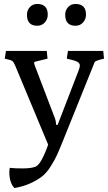

<svg xmlns="http://www.w3.org/2000/svg" viewBox="-20 -730 545 969"><path d="M29 117Q53 120 93 120Q138 120 160 111Q188 99 223 0L57 -398Q49 -417 42.5 -422Q36 -427 4 -434L10 -473H216L220 -434L159 -419Q152 -418 152 -411Q152 -410 156 -398L258 -131Q263 -117 263 -100H271L377 -375Q383 -391 383 -399Q383 -412 368.5 -419Q354 -426 317 -434L323 -473H501L505 -434Q461 -424 458 -417L300 -25Q280 25 268 51.5Q256 78 235 111Q214 144 191 161.5Q168 179 133.5 195Q99 211 53 219Q27 193 27 137Q27 131 29 117ZM361 -600Q309 -600 309 -656Q309 -678 323.5 -694Q338 -710 361 -710Q414 -710 414 -656Q414 -633 399 -616.5Q384 -600 361 -600ZM168 -600Q116 -600 116 -656Q116 -678 130.5 -694Q145 -710 168 -710Q221 -710 221 -656Q221 -633 206 -616.5Q191 -600 168 -600Z"/></svg>

Font: Poly
Style: Regular
Weight: 400
Designer: Jos Nicols Silva Schwarzenberg
Foundry: Jose Nicolas Silva Schwarzenberg
Version: Version 1.001